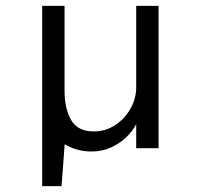

<svg xmlns="http://www.w3.org/2000/svg" viewBox="-20 -508 674 658"><path d="M190.9 129.9H124.5V-487.8H201.2V-196.8Q201.2 -136.2 223.6 -96.9Q246.1 -57.6 300.8 -57.6Q342.3 -57.6 375.2 -79.6Q408.2 -101.6 427.5 -136.2Q446.8 -170.9 446.8 -209V-487.8H523.4V0H446.8V-82.5Q435.5 -60.1 413.6 -38.6Q391.6 -17.1 361.1 -2.9Q330.6 11.2 293.9 11.2Q243.2 11.2 201.7 -13.7Z"/></svg>

Font: Acari Sans
Style: Regular
Weight: 400
Designer: Alfredo Marco Pradil and Stefan Peev
Foundry: Hanken Design Co.
Version: Version 1.045;February 4, 2021;FontCreator 13.0.0.2655 64-bi